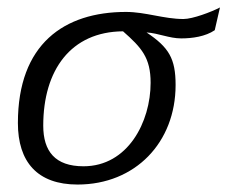

<svg xmlns="http://www.w3.org/2000/svg" viewBox="-20 -480 616 515"><path d="M28 -150C28 -46 80 15 188 15C343 15 451 -98 451 -252C451 -323 433 -353 373 -393C405 -391 434 -377 466 -377C496 -377 531 -382 556 -399L570 -460C547 -448 497 -429 472 -429C420 -429 370 -448 318 -448C152 -448 28 -362 28 -150ZM96 -143C96 -292 170 -395 310 -396C360 -352 384 -325 384 -258C384 -153 323 -34 204 -34C128 -34 96 -74 96 -143Z"/></svg>

Font: KpSans
Style: Italic
Weight: 400
Italic angle: -11°
Version: Version 0.66